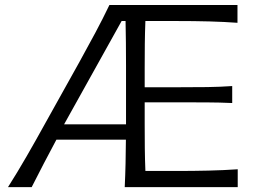

<svg xmlns="http://www.w3.org/2000/svg" viewBox="-20 -764 1051 784"><path d="M12.7 0Q50.3 -59.1 88.9 -126Q127.4 -192.9 160.2 -252.4L304.2 -510.7Q339.4 -574.2 369.6 -630.9Q399.9 -687.5 426.8 -743.7H949.7V-670.9Q896.5 -674.8 835.9 -676.5Q775.4 -678.2 693.4 -678.2H573.7Q571.8 -630.9 571.3 -584.5Q570.8 -538.1 570.8 -484.4V-407.7H700.7Q773.4 -407.7 826.2 -408.4Q878.9 -409.2 928.2 -412.6V-343.3Q876 -345.7 823.5 -345.9Q771 -346.2 699.7 -346.2H570.8V-257.8Q570.8 -204.6 571.3 -158.7Q571.8 -112.8 573.7 -65.9H699.7Q769.5 -65.9 831.3 -67.4Q893.1 -68.8 950.7 -72.8V0H489.3Q491.7 -50.3 492.7 -96.7Q493.7 -143.1 494.1 -193.8H210.4Q184.6 -146 158.9 -96.4Q133.3 -46.9 109.4 0ZM494.6 -256.3V-495.6Q494.6 -546.9 494.1 -591.3Q493.7 -635.7 492.7 -678.2H476.6L241.7 -256.3Z"/></svg>

Font: Pinar-DS1-FD Regular
Style: Regular
Weight: 400
Designer: Amin Abedi
Version: Version 3.000